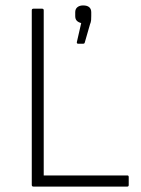

<svg xmlns="http://www.w3.org/2000/svg" viewBox="-20 -687 520 707"><path d="M103 0Q97 0 97 -6V-649Q97 -655 103 -655H135Q141 -655 141 -649V-41H449Q454 -41 454 -35V-6Q454 0 449 0ZM268 -526Q262 -526 263 -532L279 -602Q268 -605 262.5 -611Q257 -617 257 -628V-642Q257 -654 265 -660.5Q273 -667 286 -667Q301 -667 308.5 -660.5Q316 -654 316 -642V-628Q316 -620 315.5 -613Q315 -606 311 -596L292 -530Q291 -526 286 -526Z"/></svg>

Font: Sofia Sans ExtraLight
Style: Regular
Weight: 250
Version: Version 4.100-B